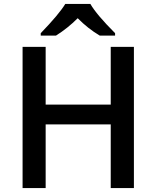

<svg xmlns="http://www.w3.org/2000/svg" viewBox="-20 -951 791 971"><path d="M657.2 0H540V-321.8H210.9V0H94.2V-713.9H210.9V-421.9H540V-713.9H657.2ZM484.4 -771Q424.3 -806.6 373 -858.9Q322.8 -808.6 263.2 -771H186V-783.2Q279.3 -879.9 310.1 -931.2H437Q467.8 -877.4 562 -783.2V-771Z"/></svg>

Font: JBL Sans
Style: Semibold
Weight: 600
Version: Version 1.10